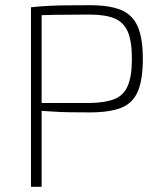

<svg xmlns="http://www.w3.org/2000/svg" viewBox="-20 -718 623 738"><path d="M324 -698Q400 -698 444.5 -680Q489 -662 509 -617Q529 -572 529 -492Q529 -411 509.5 -366Q490 -321 445.5 -303.5Q401 -286 326 -286Q286 -286 250.5 -286.5Q215 -287 186 -289Q157 -291 137 -292Q117 -293 109 -295L112 -322Q162 -322 216.5 -322Q271 -322 324 -322Q384 -323 419.5 -337Q455 -351 471 -388Q487 -425 487 -492Q487 -560 471 -596.5Q455 -633 419.5 -647.5Q384 -662 324 -662Q246 -662 189.5 -661Q133 -660 113 -658L99 -690Q135 -694 166.5 -695.5Q198 -697 235 -697.5Q272 -698 324 -698ZM140 -690V0H99V-690Z"/></svg>

Font: Exo 2 ExtraLight
Style: Regular
Weight: 250
Designer: Natanael Gama
Foundry: Natanael Gama
Version: Version 2.010